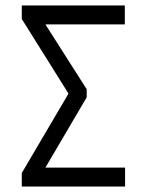

<svg xmlns="http://www.w3.org/2000/svg" viewBox="-20 -686 540 706"><path d="M298.8 -328.1 147 -69.8H439.9V0H60.1V-49.8L231.9 -341.8L60.1 -616.2V-666H439V-596.2H147L298.8 -357.9Z"/></svg>

Font: Gidolinya
Style: Regular
Weight: 400
Version: Version 1.0.3